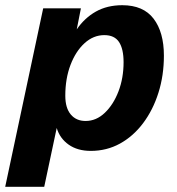

<svg xmlns="http://www.w3.org/2000/svg" viewBox="-43 -568 680 738"><path d="M-23 150 123 -536H268L252 -455Q282 -499 325.5 -523.5Q369 -548 427 -548Q508 -548 547.5 -496Q587 -444 587 -354Q587 -278 566 -211.5Q545 -145 507 -94.5Q469 -44 418 -16Q367 12 306 12Q255 12 221 -12Q187 -36 175 -76L127 150ZM286 -103Q327 -103 360 -134.5Q393 -166 412.5 -217Q432 -268 432 -329Q432 -380 414.5 -406.5Q397 -433 358 -433Q316 -433 282 -402Q248 -371 228 -318.5Q208 -266 208 -200Q208 -153 229 -128Q250 -103 286 -103Z"/></svg>

Font: Geist
Style: Bold Italic
Weight: 700
Italic angle: -12°
Designer: Basement.studio, Andrés Briganti, Mateo Zaragoza
Foundry: Basement.studio, Vercel, Andrés Briganti, Guido Ferreyra, Mateo Zaragoza
Version: Version 1.500; ttfautohint (v1.8.4.7-5d5b)